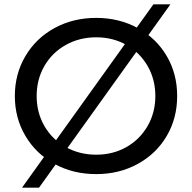

<svg xmlns="http://www.w3.org/2000/svg" viewBox="-20 -790 880 880"><path d="M230 -38.5C286.7 -7.5 350.3 8 421 8C491 8 554.3 -7.5 611 -38.5C667.7 -69.5 712 -112.2 744 -166.5C776 -220.8 792 -282 792 -350C792 -418 776 -479.2 744 -533.5C712 -587.8 667.7 -630.5 611 -661.5C554.3 -692.5 491 -708 421 -708C350.3 -708 286.7 -692.5 230 -661.5C173.3 -630.5 128.8 -587.7 96.5 -533C64.2 -478.3 48 -417.3 48 -350C48 -282.7 64.2 -221.7 96.5 -167C128.8 -112.3 173.3 -69.5 230 -38.5ZM559.5 -116C518.5 -92.7 472.3 -81 421 -81C369.7 -81 323.2 -92.7 281.5 -116C239.8 -139.3 207.2 -171.5 183.5 -212.5C159.8 -253.5 148 -299.3 148 -350C148 -400.7 159.8 -446.5 183.5 -487.5C207.2 -528.5 239.8 -560.7 281.5 -584C323.2 -607.3 369.7 -619 421 -619C472.3 -619 518.5 -607.3 559.5 -584C600.5 -560.7 632.8 -528.5 656.5 -487.5C680.2 -446.5 692 -400.7 692 -350C692 -299.3 680.2 -253.5 656.5 -212.5C632.8 -171.5 600.5 -139.3 559.5 -116ZM683 -770 81 70H159L761 -770Z"/></svg>

Font: ICO Headline
Style: Regular
Weight: 500
Designer: Julieta Ulanovsky
Foundry: Julieta Ulanovsky
Version: Version 7.200